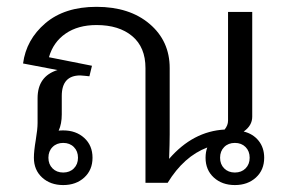

<svg xmlns="http://www.w3.org/2000/svg" viewBox="-20 -535 840 562"><path d="M196.2 -104.6Q184.2 -116.7 165 -116.7Q145.8 -116.7 133.8 -104.6Q121.7 -92.5 121.7 -73.3Q121.7 -54.2 133.8 -42.1Q145.8 -30 165 -30Q184.2 -30 196.2 -42.1Q208.3 -54.2 208.3 -73.3Q208.3 -92.5 196.2 -104.6ZM165 -153.3Q202.5 -153.3 226.7 -131.2Q250.8 -109.2 250.8 -73.3Q250.8 -37.5 226.7 -15.4Q202.5 6.7 165 6.7Q127.5 6.7 103.3 -15.4Q79.2 -37.5 79.2 -73.3Q79.2 -92.5 84.6 -124.6Q90 -156.7 90 -175V-247.5Q90 -311.7 148.3 -330L47.5 -349.2Q56.7 -419.2 112.9 -467.1Q169.2 -515 262.5 -515Q359.2 -515 417.9 -465Q476.7 -415 476.7 -335.8V-141.7Q476.7 -116.7 475 -70Q545 -150.8 637.5 -155.8Q647.5 -168.3 647.5 -181.7V-500H718.3V-193.3Q718.3 -167.5 693.3 -150Q720.8 -143.3 737.1 -122.9Q753.3 -102.5 753.3 -73.3Q753.3 -37.5 729.2 -15.4Q705 6.7 667.5 6.7Q630 6.7 605.8 -15.4Q581.7 -37.5 581.7 -73.3Q581.7 -90 586.7 -103.3Q518.3 -77.5 470.8 0H405.8V-335.8Q405.8 -396.7 367.1 -429.2Q328.3 -461.7 262.5 -461.7Q208.3 -461.7 172.1 -436.7Q135.8 -411.7 123.3 -367.5L249.2 -342.5L241.7 -311.7Q240.8 -311.7 230.4 -312.9Q220 -314.2 215 -314.2Q160.8 -314.2 160.8 -254.2V-200Q160.8 -172.5 151.7 -152.5Q155.8 -153.3 165 -153.3ZM698.8 -104.6Q686.7 -116.7 667.5 -116.7Q648.3 -116.7 636.2 -104.6Q624.2 -92.5 624.2 -73.3Q624.2 -54.2 636.2 -42.1Q648.3 -30 667.5 -30Q686.7 -30 698.8 -42.1Q710.8 -54.2 710.8 -73.3Q710.8 -92.5 698.8 -104.6Z"/></svg>

Font: Boon
Style: Regular
Weight: 400
Designer: Sungsit Sawaiwan
Foundry: FontUni
Version: Version 3.0